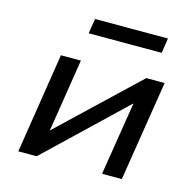

<svg xmlns="http://www.w3.org/2000/svg" viewBox="-104 -813 929 919"><g transform="rotate(15 361.0 -353.5)"><path d="M65 0 143 -497H242L184 -130H179L566 -497H657L578 0H480L539 -369H543L156 0ZM244 -633 256 -707H617L606 -633Z"/></g></svg>

Font: Nunito Sans 7pt SemiExpanded Medium
Style: Italic
Weight: 500
Width: 6
Italic angle: -9°
Designer: Vernon Adams
Foundry: Vernon Adams
Version: Version 3.101;gftools[0.9.27]